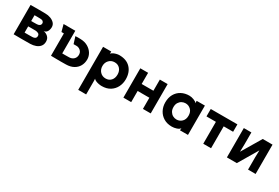

<svg xmlns="http://www.w3.org/2000/svg" viewBox="65 -1464 3873 2665"><g transform="rotate(30 2001.5 -131.5)"><path d="M60 0V-470Q122 -471 177.5 -471Q233 -471 296 -470Q343 -470 382.5 -455Q422 -440 446 -413.5Q470 -387 470 -350Q470 -311 452.5 -281Q435 -251 399 -246Q437 -242 469 -213.5Q501 -185 501 -135Q501 -90 476.5 -60Q452 -30 412 -15.5Q372 -1 327 0Q257 1 193.5 1Q130 1 60 0ZM179 -281Q205 -281 224 -281Q243 -281 269 -282Q295 -282 312.5 -294.5Q330 -307 330 -332Q330 -348 315.5 -360.5Q301 -373 273 -373Q246 -374 226 -374Q206 -374 179 -374ZM180 -96Q215 -96 244.5 -96Q274 -96 307 -97Q330 -97 347 -109Q364 -121 364 -147Q364 -174 342.5 -184.5Q321 -195 300 -196Q268 -196 240.5 -196.5Q213 -197 180 -196Z M777 -470V-107Q801 -107 830 -107Q859 -107 888 -108Q931 -109 959.5 -136Q988 -163 988 -208Q988 -236 974.5 -255.5Q961 -275 940.5 -286Q920 -297 900 -297Q869 -299 849 -297L815 -406Q837 -408 856 -408Q875 -408 899 -407Q967 -405 1016.5 -376Q1066 -347 1093 -302.5Q1120 -258 1120 -208Q1120 -150 1094.5 -103.5Q1069 -57 1019.5 -29Q970 -1 898 0Q853 1 818 1Q783 1 746 0.5Q709 0 658 -1V-359H619L589 -470Z M1476 -483Q1593 -483 1657 -415.5Q1721 -348 1721 -236Q1721 -169 1692.5 -112.5Q1664 -56 1609.5 -22Q1555 12 1476 12Q1454 12 1428 7Q1402 2 1380 -7.5Q1358 -17 1347 -31L1349 3V220H1222V-470H1353V-462L1352 -435Q1364 -450 1386 -460.5Q1408 -471 1432.5 -477Q1457 -483 1476 -483ZM1471 -106Q1524 -106 1556.5 -141.5Q1589 -177 1589 -236Q1589 -293 1556.5 -329Q1524 -365 1471 -365Q1417 -365 1382 -328Q1347 -291 1347 -236Q1347 -180 1382 -143Q1417 -106 1471 -106Z M2257 -470V0H2132V-179H1944V0H1819V-470H1944V-291H2132V-470Z M2600 -482Q2634 -482 2672 -467.5Q2710 -453 2725 -433L2722 -461V-470H2854V0H2726V-5L2729 -35Q2713 -12 2675.5 0.5Q2638 13 2600 13Q2525 13 2470 -20Q2415 -53 2385 -109Q2355 -165 2355 -235Q2355 -311 2386.5 -366.5Q2418 -422 2473.5 -452Q2529 -482 2600 -482ZM2608 -105Q2657 -105 2692.5 -139.5Q2728 -174 2728 -235Q2728 -295 2692.5 -329.5Q2657 -364 2608 -364Q2576 -364 2548.5 -349Q2521 -334 2503.5 -305.5Q2486 -277 2486 -235Q2486 -193 2503.5 -164Q2521 -135 2548.5 -120Q2576 -105 2608 -105Z M3224 0H3099V-351H2948V-470H3375V-351H3224Z M3938 -470V0H3817V-197L3820 -310L3637 0H3478V-470H3599V-280L3596 -159L3781 -470Z"/></g></svg>

Font: Kreadon
Style: Bold
Weight: 700
Designer: Reiya WATANABE
Foundry: StudioGnu
Version: Version 1.003; ttfautohint (v1.8.4.7-5d5b);gftools[0.9.32]